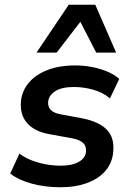

<svg xmlns="http://www.w3.org/2000/svg" viewBox="-20 -780 555 810"><path d="M235 10Q171 10 115 -5Q59 -20 23 -48L62 -132Q86 -114 115 -103Q144 -92 175 -86.5Q206 -81 236 -81Q286 -81 314 -98Q342 -115 343 -143Q344 -164 330.5 -177Q317 -190 287 -196L188 -214Q127 -225 96 -259Q65 -293 68 -346Q70 -390 97 -425.5Q124 -461 175 -482.5Q226 -504 299 -504Q333 -504 367 -497.5Q401 -491 431.5 -478.5Q462 -466 483 -447L444 -365Q414 -390 373.5 -401.5Q333 -413 292 -413Q240 -413 212.5 -395Q185 -377 183 -349Q182 -329 194.5 -316Q207 -303 235 -298L331 -280Q398 -266 430 -233.5Q462 -201 458 -146Q456 -98 428 -63Q400 -28 350 -9Q300 10 235 10ZM134 -558 270 -760H382L470 -558H386L319 -688L219 -558Z"/></svg>

Font: Nunito Sans 10pt
Style: Bold Italic
Weight: 700
Italic angle: -9°
Designer: Vernon Adams
Foundry: Vernon Adams
Version: Version 3.101;gftools[0.9.27]